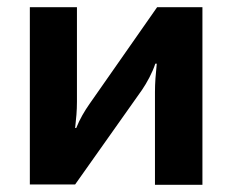

<svg xmlns="http://www.w3.org/2000/svg" viewBox="-20 -513 646 534"><path d="M543 1V-493H417L229 -224C215 -204 202 -182 192 -157H189C192 -184 194 -205 194 -230V-493H63V0H189L375 -263C388 -282 404 -311 412 -336H416C413 -306 411 -283 411 -257V1Z"/></svg>

Font: SnT
Style: Bold
Weight: 700
Designer: Natanael Gama
Version: Version 1.001;PS 001.001;hotconv 1.0.70;makeotf.lib2.5.58329